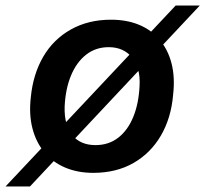

<svg xmlns="http://www.w3.org/2000/svg" viewBox="-71 -613 740 692"><path d="M265 10Q209 10 164 -9Q119 -28 89 -64Q59 -100 46 -150Q33 -200 40 -262Q48 -345 84.5 -408Q121 -471 184 -506.5Q247 -542 329 -542Q386 -542 430.5 -523.5Q475 -505 505 -469Q535 -433 547.5 -383.5Q560 -334 553 -272Q546 -188 509 -124.5Q472 -61 410 -25.5Q348 10 265 10ZM273 -90Q321 -90 355.5 -117Q390 -144 409.5 -192Q429 -240 432 -303Q434 -337 426.5 -363Q419 -389 404.5 -406.5Q390 -424 369 -433.5Q348 -443 321 -443Q274 -443 239.5 -416Q205 -389 185 -341Q165 -293 162 -229Q161 -195 168 -169.5Q175 -144 189.5 -126Q204 -108 225 -99Q246 -90 273 -90ZM-51 59 562 -593H649L37 59Z"/></svg>

Font: Mona Sans ExtraLight SemiBold
Style: Italic
Weight: 600
Italic angle: -11.6951°
Version: Version 2.000